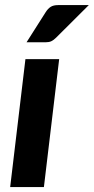

<svg xmlns="http://www.w3.org/2000/svg" viewBox="-20 -754 378 774"><path d="M21 0ZM218.5 -515.5 157 0H21L82.5 -515.5ZM338 -733.5 206.5 -602.5Q196 -592 186.8 -587.8Q177.5 -583.5 163 -583.5H87L164.5 -705.5Q173.5 -719.5 184.5 -726.5Q195.5 -733.5 215 -733.5Z"/></svg>

Font: Lato Heavy
Style: Italic
Weight: 800
Italic angle: -7°
Designer: Lukasz Dziedzic
Foundry: tyPoland Lukasz Dziedzic
Version: Version 2.007; 2014-02-27